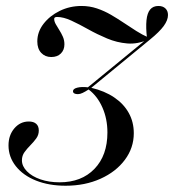

<svg xmlns="http://www.w3.org/2000/svg" viewBox="-20 -602 575 634"><path d="M196.8 11.3Q141.9 11.3 99.2 -5.6Q56.5 -22.6 32.3 -53.2Q8.1 -83.9 8.1 -121.8Q8.1 -155.6 27.4 -178.2Q46.8 -200.8 75 -200.8Q91.1 -200.8 99.6 -193.1Q108.1 -185.5 108.1 -171Q108.1 -156.5 99.6 -144.8Q91.1 -133.1 80.2 -122.2Q69.4 -111.3 60.9 -99.6Q52.4 -87.9 52.4 -72.6Q52.4 -53.2 69 -36.3Q85.5 -19.4 113.7 -9.7Q141.9 0 176.6 0Q249.2 0 291.9 -44.4Q334.7 -88.7 334.7 -164.5Q334.7 -209.7 318.1 -247.2Q301.6 -284.7 272.6 -306.5Q261.3 -299.2 252.8 -295.2Q244.4 -291.1 237.1 -291.1Q229.8 -291.1 225.4 -293.5Q221 -296 221 -300.8Q221 -308.9 235.1 -312.5Q249.2 -316.1 270.2 -313.7L466.9 -475L470.2 -471.8Q434.7 -455.6 400.4 -458.5Q366.1 -461.3 333.5 -475Q300.8 -488.7 271.4 -505.2Q241.9 -521.8 215.7 -533.9Q189.5 -546 168.5 -546Q158.9 -546 158.9 -539.5Q158.9 -531.5 164.1 -522.2Q169.4 -512.9 175.8 -502.8Q182.3 -492.7 187.5 -481Q192.7 -469.4 192.7 -455.6Q192.7 -437.1 181 -425.4Q169.4 -413.7 149.2 -413.7Q129 -413.7 116.1 -427.4Q103.2 -441.1 103.2 -465.3Q103.2 -496.8 123.8 -523.4Q144.4 -550 177.4 -566.1Q210.5 -582.3 249.2 -582.3Q275.8 -582.3 300 -574.2Q324.2 -566.1 346.4 -553.2Q368.5 -540.3 389.5 -526.2Q410.5 -512.1 430.2 -499.6Q450 -487.1 470.2 -478.2L465.3 -476.6Q461.3 -511.3 463.7 -535.1Q466.1 -558.9 475.8 -570.6Q485.5 -582.3 503.2 -582.3Q517.7 -582.3 526.2 -574.2Q534.7 -566.1 534.7 -552.4Q534.7 -535.5 520.6 -516.1Q506.5 -496.8 475.8 -471.8L281.5 -312.1Q325.8 -301.6 357.3 -280.2Q388.7 -258.9 405.2 -229Q421.8 -199.2 421.8 -162.1Q421.8 -113.7 392.3 -74.2Q362.9 -34.7 311.7 -11.7Q260.5 11.3 196.8 11.3Z"/></svg>

Font: Playfair 144pt SemiCondensed
Style: Italic
Weight: 400
Width: 4
Italic angle: -15.6°
Designer: Claus Eggers Sørensen
Foundry: Claus Eggers Sørensen
Version: Version 2.203